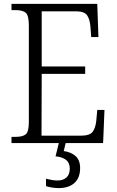

<svg xmlns="http://www.w3.org/2000/svg" viewBox="-20 -734 598 985"><path d="M39 0V-32H62Q96 -32 112 -45Q128 -58 128 -108V-603Q128 -655 112 -668.5Q96 -682 62 -682H39V-714H479L485 -544H448L444 -596Q441 -636 426.5 -656Q412 -676 370 -676H194V-393H417V-355H194L193 -38H396Q440 -38 455 -57.5Q470 -77 474 -115L479 -170H516L509 0ZM281 231Q267 231 249.5 228.5Q232 226 216 221V183Q232 187 246.5 189.5Q261 192 275 192Q304 192 321 176.5Q338 161 338 131Q338 101 318.5 86Q299 71 265 68L284 -9H319L307 41Q344 46 367.5 66.5Q391 87 391 128Q391 179 361.5 205Q332 231 281 231Z"/></svg>

Font: Noto Serif SemiCondensed Light
Style: Regular
Weight: 300
Width: 4
Designer: Monotype Design Team
Foundry: Monotype Imaging Inc.
Version: Version 2.013